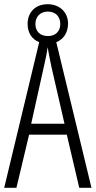

<svg xmlns="http://www.w3.org/2000/svg" viewBox="-20 -891 454 911"><path d="M356 0H414L247 -691C281 -704 302 -735 303 -778C303 -834 262 -871 206 -871C150 -871 111 -835 111 -777C111 -735 132 -704 166 -691L0 0H58L118 -252H297ZM208 -720C168 -720 148 -744 148 -777C148 -811 170 -836 207 -836C244 -836 266 -812 266 -777C266 -742 243 -720 208 -720ZM224 -574 286 -304H128L188 -574C196 -609 202 -637 206 -667C211 -637 217 -609 224 -574Z"/></svg>

Font: Noto Sans Myanmar UI ExtraCondensed Light
Style: Regular
Weight: 300
Width: 2
Designer: Monotype Design Team
Foundry: Monotype Imaging Inc.
Version: Version 2.103